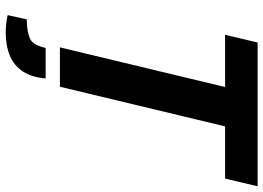

<svg xmlns="http://www.w3.org/2000/svg" viewBox="-145 -588 923 673"><g transform="rotate(90 316.5 -251.5)"><path d="M146 0 285 -579H102L129 -693H633L606 -579H423L284 0ZM92 190Q77 190 58 187.5Q39 185 33 183L48 116H57Q92 115 115 105Q138 95 148 50H255Q251 98 231 129Q211 160 176 175Q141 190 92 190Z"/></g></svg>

Font: Ubuntu Sans Mono
Style: Bold Italic
Weight: 700
Italic angle: -13.5°
Monospace: yes
Designer: Dalton Maag Ltd
Foundry: Dalton Maag Ltd
Version: Version 1.006